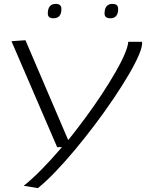

<svg xmlns="http://www.w3.org/2000/svg" viewBox="-20 -749 751 988"><path d="M640 -534H711Q714 -512 695.5 -468Q677 -424 643 -366Q609 -308 564.5 -242Q520 -176 469.5 -109Q419 -42 366.5 21Q314 84 265 135Q216 186 175 219L102 207Q145 173 195.5 121.5Q246 70 299 8H274L39 -537L111 -542L331 -28Q376 -84 421 -145Q466 -206 505 -265.5Q544 -325 574.5 -378Q605 -431 622 -471.5Q639 -512 640 -534ZM548 -655Q518 -655 518 -679Q518 -729 559 -729Q588 -729 588 -703Q588 -655 548 -655ZM255 -655Q226 -655 226 -679Q226 -729 267 -729Q296 -729 296 -703Q296 -655 255 -655Z"/></svg>

Font: Georama ExtraExtended Light
Style: Italic
Weight: 300
Width: 8
Italic angle: -9°
Designer: Jean-Baptiste Levee
Foundry: Production Type
Version: Version 1.000